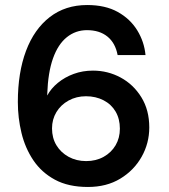

<svg xmlns="http://www.w3.org/2000/svg" viewBox="-20 -732 673 764"><path d="M330 12Q252 12 198.5 -17Q145 -46 112.5 -94.5Q80 -143 65.5 -203Q51 -263 51 -326Q51 -443 83.5 -529.5Q116 -616 178 -664Q240 -712 327 -712Q399 -712 448.5 -684.5Q498 -657 526 -611.5Q554 -566 559 -513H448Q439 -561 407.5 -586.5Q376 -612 326 -612Q281 -612 246 -584Q211 -556 191 -500Q171 -444 168 -358Q168 -357 168 -355Q168 -353 168 -352Q183 -380 210.5 -402.5Q238 -425 273.5 -438Q309 -451 350 -451Q409 -451 460 -423.5Q511 -396 542.5 -345Q574 -294 574 -225Q574 -162 543.5 -108Q513 -54 458.5 -21Q404 12 330 12ZM323 -91Q362 -91 392.5 -108Q423 -125 440 -154Q457 -183 457 -220Q457 -259 440 -288Q423 -317 392 -333Q361 -349 322 -349Q284 -349 253 -332Q222 -315 204.5 -286Q187 -257 187 -221Q187 -183 204.5 -154Q222 -125 253 -108Q284 -91 323 -91Z"/></svg>

Font: DM Sans 17pt SemiBold
Style: Regular
Weight: 600
Version: Version 4.004;gftools[0.9.30]